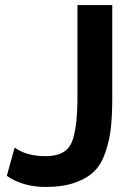

<svg xmlns="http://www.w3.org/2000/svg" viewBox="-20 -730 531 761"><path d="M7 -33 38 -145Q85 -111 161 -111Q240 -111 263.5 -164Q287 -217 287 -349V-710H425V-349Q425 -277 420 -227.5Q415 -178 399 -129.5Q383 -81 355 -52.5Q327 -24 278.5 -6.5Q230 11 161 11Q71 11 7 -33Z"/></svg>

Font: Raleway
Style: Bold
Weight: 700
Designer: Matt McInerney, Pablo Impallari, Rodrigo Fuenzalida
Foundry: Matt McInerney, Pablo Impallari, Rodrigo Fuenzalida
Version: Version 3.000